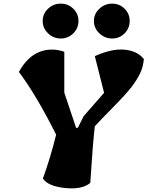

<svg xmlns="http://www.w3.org/2000/svg" viewBox="-20 -1038 812 1057"><path d="M553 -527 502 -729Q595 -771 665.5 -764.5Q736 -758 772 -713Q768 -669 751.5 -634.5Q735 -600 705.5 -561Q676 -522 604 -449Q532 -376 502 -343Q491 -251 477 -31Q431 7 337.5 -3Q244 -13 216 -55Q258 -170 289 -297Q177 -519 84 -642Q130 -725 195.5 -751.5Q261 -778 334 -753V-528L399 -334H408L441 -399ZM215 -922.5Q215 -962 244.5 -990Q274 -1018 314.5 -1018Q355 -1018 383.5 -990Q412 -962 412 -922.5Q412 -883 383.5 -854.5Q355 -826 314.5 -826Q274 -826 244.5 -854.5Q215 -883 215 -922.5ZM694 -922.5Q694 -883 666 -854.5Q638 -826 597.5 -826Q557 -826 527 -854.5Q497 -883 497 -922.5Q497 -962 527 -990Q557 -1018 597.5 -1018Q638 -1018 666 -990Q694 -962 694 -922.5Z"/></svg>

Font: Tillana ExtraBold
Style: Regular
Weight: 800
Designer: Lipi Raval (Devanagari, Latin), Jonny Pinhorn (Latin)
Foundry: Indian Type Foundry
Version: Version 2.003;PS 1.0;hotconv 1.0.79;makeotf.lib2.5.61930; tt